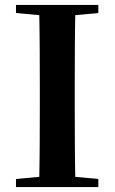

<svg xmlns="http://www.w3.org/2000/svg" viewBox="-20 -761 466 781"><path d="M45 0V-33L198 -47H226L380 -33V0ZM139 0Q141 -85 141.5 -171.5Q142 -258 142 -346V-394Q142 -481 141.5 -567.5Q141 -654 139 -741H287Q285 -656 284.5 -568.5Q284 -481 284 -394V-347Q284 -260 284.5 -173.5Q285 -87 287 0ZM45 -708V-741H380V-708L226 -694H198Z"/></svg>

Font: Noto Serif KR ExtraLight
Style: Bold
Weight: 700
Version: Version 2.002-H1;hotconv 1.1.0;makeotfexe 2.6.0